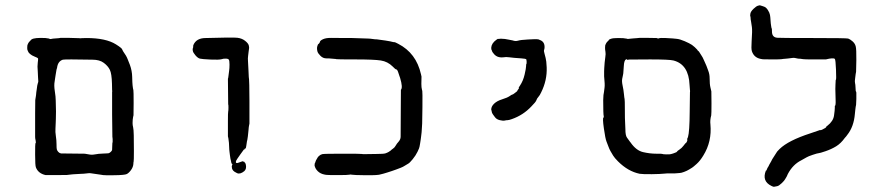

<svg xmlns="http://www.w3.org/2000/svg" viewBox="-20 -644 3322 727"><path d="M307 -500Q381 -500 419 -476Q443 -461 443 -456Q443 -455 446 -450Q459 -432 463.5 -419.5Q468 -407 472 -398Q480 -376 480.5 -353Q481 -330 482 -321Q483 -312 483.5 -309.5Q484 -307 485 -303Q486 -299 486 -253.5Q486 -208 485.5 -207.5Q485 -207 484 -201Q483 -195 482.5 -190.5Q482 -186 482 -178Q482 -170 484 -162.5Q486 -155 486.5 -131.5Q487 -108 487 -71.5Q487 -35 486 -32Q485 -29 485 -23Q484 -11 476 0Q468 11 460 15Q452 19 413.5 19.5Q375 20 371 19Q367 18 358 17Q328 13 323.5 12Q319 11 309 12.5Q299 14 281.5 14.5Q264 15 256 16Q248 17 242 17.5Q236 18 234 18.5Q232 19 192 19H153Q125 13 116 -10Q113 -17 113 -58.5Q113 -100 114 -101Q117 -103 115 -111.5Q113 -120 113 -125Q113 -130 113 -143Q113 -167 113 -215.5Q113 -264 113.5 -265Q114 -266 114.5 -271.5Q115 -277 115.5 -277.5Q116 -278 116.5 -284.5Q117 -291 117.5 -295Q118 -299 119 -305Q121 -323 123 -328Q125 -333 125 -336L124 -352L123 -374Q121 -393 123 -407Q125 -421 124 -423Q123 -425 111.5 -429.5Q100 -434 94 -439.5Q88 -445 88 -446Q88 -447 85.5 -451Q83 -455 83 -462Q83 -469 83.5 -471Q84 -473 84 -473.5Q84 -474 85 -476Q86 -478 86 -478.5Q86 -479 88 -482Q90 -485 90 -485Q90 -485 94 -489Q98 -493 97.5 -493Q97 -493 100 -495Q111 -502 152 -500L166 -498Q169 -495 174 -496.5Q179 -498 190 -498.5Q201 -499 203 -499.5Q205 -500 208.5 -500.5Q212 -501 244 -500.5Q276 -500 278.5 -499.5Q281 -499 285 -499Q289 -499 289.5 -499.5Q290 -500 307 -500ZM191 -264 192 -222Q192 -196 191.5 -193Q191 -190 191 -179.5Q191 -169 190 -157Q189 -145 191.5 -129Q194 -113 194 -98.5Q194 -84 195 -79Q196 -74 200.5 -69Q205 -64 211 -63L301 -62Q325 -57 333 -58.5Q341 -60 347 -60.5Q353 -61 353.5 -61.5Q354 -62 370 -62.5Q386 -63 390 -63.5Q394 -64 399 -68.5Q404 -73 404.5 -76.5Q405 -80 405 -91Q405 -102 405.5 -102.5Q406 -103 406.5 -106Q407 -109 406.5 -117.5Q406 -126 405.5 -126.5Q405 -127 404.5 -211Q404 -295 404.5 -295.5Q405 -296 405 -299Q405 -302 404.5 -302.5Q404 -303 404 -327Q403 -365 396 -379.5Q389 -394 373 -406Q357 -418 330 -418Q227 -420 218 -418Q199 -412 196 -387Q195 -384 194 -380.5Q193 -377 192.5 -371.5Q192 -366 190.5 -359.5Q189 -353 188.5 -346.5Q188 -340 187 -336Q184 -321 187.5 -299Q191 -277 191 -264Z M844 -249 843 -346Q844 -346 845 -356Q846 -366 847.5 -375.5Q849 -385 849 -399.5Q849 -414 846.5 -418Q844 -422 834 -422Q824 -422 820 -420Q809 -417 777 -418.5Q745 -420 737 -422Q729 -424 720 -434.5Q711 -445 710 -452Q709 -459 710 -460.5Q711 -462 711.5 -465.5Q712 -469 711.5 -469.5Q711 -470 712 -473Q723 -500 759 -500Q861 -503 878.5 -501Q896 -499 908 -489.5Q920 -480 922 -472Q924 -464 923 -460Q922 -456 921.5 -449.5Q921 -443 919.5 -433Q918 -423 919 -413Q920 -403 921 -374.5Q922 -346 923 -343.5Q924 -341 924.5 -260.5Q925 -180 924.5 -176Q924 -172 923 -168.5Q922 -165 921 -151.5Q920 -138 918.5 -127.5Q917 -117 916.5 -114.5Q916 -112 915 -108.5Q914 -105 914 -101.5Q914 -98 912.5 -91.5Q911 -85 911 -84L910 -83L909 -81H908Q908 -82 907 -81Q906 -80 906 -78H905Q904 -79 902.5 -76.5Q901 -74 898.5 -71Q896 -68 890.5 -60Q885 -52 879 -43.5Q873 -35 873 -31Q873 -24 883 -28Q901 -35 901 -33Q901 -31 903.5 -31.5Q906 -32 906 -30Q906 -28 907 -28Q909 -28 911 -20Q914 -4 905 4Q889 17 877.5 11.5Q866 6 863 2Q860 -2 860 -2.5Q860 -3 859 -5Q858 -7 858 -11Q858 -15 857.5 -15.5Q857 -16 858 -16Q859 -16 858.5 -17.5Q858 -19 859.5 -19Q861 -19 859 -23Q859 -24 858 -24L857 -25Q857 -26 856.5 -26Q856 -26 855.5 -30Q855 -34 854.5 -35Q854 -36 852.5 -43.5Q851 -51 850.5 -57Q850 -63 849 -69Q848 -75 847.5 -90.5Q847 -106 846 -110Q845 -121 843 -128V-186Q843 -218 844 -221.5Q845 -225 845 -237Q845 -249 844 -249Z M1191 -484Q1191 -490 1203 -495.5Q1215 -501 1236.5 -500.5Q1258 -500 1287 -500H1314L1344 -499Q1373 -498 1374 -498Q1375 -498 1382 -497.5Q1389 -497 1394 -496Q1399 -495 1407 -495Q1425 -493 1439.5 -490.5Q1454 -488 1457 -487.5Q1460 -487 1465.5 -485.5Q1471 -484 1473 -484.5Q1475 -485 1488 -478Q1556 -443 1574 -363L1576 -354Q1575 -319 1576 -314Q1577 -309 1577.5 -305.5Q1578 -302 1579 -299.5Q1580 -297 1579.5 -238Q1579 -179 1578.5 -176.5Q1578 -174 1577.5 -160Q1577 -146 1576.5 -144Q1576 -142 1575.5 -135.5Q1575 -129 1574.5 -127Q1574 -125 1573 -115.5Q1572 -106 1570.5 -99.5Q1569 -93 1568.5 -88.5Q1568 -84 1561 -69.5Q1554 -55 1542.5 -41Q1531 -27 1526 -24.5Q1521 -22 1513.5 -17Q1506 -12 1498 -9Q1490 -6 1481 -2.5Q1472 1 1464 3.5Q1456 6 1447 9Q1438 12 1432 13.5Q1426 15 1422 16Q1413 20 1365.5 19.5Q1318 19 1312.5 17.5Q1307 16 1302.5 17.5Q1298 19 1258 19Q1218 19 1214.5 18Q1211 17 1209 17Q1193 14 1183 4Q1173 -6 1171 -18L1172 -26Q1173 -26 1174.5 -31.5Q1176 -37 1179.5 -42Q1183 -47 1183 -48Q1183 -49 1188.5 -54Q1194 -59 1201 -60.5Q1208 -62 1278.5 -62Q1349 -62 1349.5 -61Q1350 -60 1370.5 -60.5Q1391 -61 1405 -61Q1433 -61 1440 -63.5Q1447 -66 1452 -69Q1457 -72 1460 -74.5Q1463 -77 1463 -77.5Q1463 -78 1468.5 -81.5Q1474 -85 1478.5 -93Q1483 -101 1488 -106Q1497 -116 1497 -126Q1497 -136 1497.5 -219.5Q1498 -303 1498 -304Q1506 -312 1495 -349Q1494 -352 1492.5 -356Q1491 -360 1487.5 -371Q1484 -382 1478 -382Q1477 -382 1467 -392Q1448 -411 1422 -415Q1396 -419 1326 -419Q1256 -419 1253.5 -420Q1251 -421 1247 -421Q1243 -421 1235.5 -422Q1228 -423 1215.5 -423Q1203 -423 1193.5 -432.5Q1184 -442 1182 -449Q1179 -461 1181.5 -469Q1184 -477 1185 -477Q1186 -477 1188.5 -480Q1191 -483 1191 -484Z M1921 -491Q1932 -487 1941.5 -490Q1951 -493 1979 -494.5Q2007 -496 2013.5 -495.5Q2020 -495 2020.5 -494.5Q2021 -494 2023 -493Q2042 -487 2042 -466Q2042 -460 2040.5 -456Q2039 -452 2040 -448.5Q2041 -445 2042 -440Q2043 -435 2046 -424.5Q2049 -414 2050 -389Q2052 -340 2029 -294Q2024 -283 2018.5 -277Q2013 -271 2011 -264.5Q2009 -258 1992 -241Q1961 -208 1918 -193Q1907 -189 1902 -189Q1897 -189 1891 -187.5Q1885 -186 1872.5 -189Q1860 -192 1854 -200.5Q1848 -209 1847 -210Q1846 -211 1844.5 -214Q1843 -217 1843 -217Q1843 -217 1842 -221Q1841 -225 1841 -226Q1841 -227 1840.5 -227Q1840 -227 1840 -229Q1840 -241 1851 -251.5Q1862 -262 1881.5 -268Q1901 -274 1909.5 -280Q1918 -286 1920 -286Q1922 -286 1927 -290Q1932 -294 1935.5 -296.5Q1939 -299 1939 -300.5Q1939 -302 1942.5 -306Q1946 -310 1944.5 -311Q1943 -312 1949 -320Q1961 -338 1966.5 -362Q1972 -386 1972 -393.5Q1972 -401 1973 -401.5Q1974 -402 1974 -407Q1974 -412 1974 -412L1973 -419Q1971 -422 1954 -423Q1922 -425 1909 -427Q1896 -429 1886 -427Q1860 -424 1847 -444Q1845 -446 1844.5 -447Q1844 -448 1842.5 -452.5Q1841 -457 1840.5 -457Q1840 -457 1840 -463Q1841 -480 1859 -493Q1866 -498 1866 -497Q1866 -496 1871.5 -497Q1877 -498 1877 -497.5Q1877 -497 1883 -497Q1889 -497 1891.5 -496.5Q1894 -496 1905.5 -494Q1917 -492 1921 -491Z M2466 -500Q2472 -497 2475.5 -499Q2479 -501 2501 -500Q2523 -499 2526.5 -498.5Q2530 -498 2542 -497Q2554 -496 2572.5 -488Q2591 -480 2600 -474Q2611 -466 2620 -456Q2621 -453 2624 -451Q2627 -449 2628 -446.5Q2629 -444 2635 -435.5Q2641 -427 2645 -417Q2649 -407 2651.5 -402.5Q2654 -398 2655 -394.5Q2656 -391 2661.5 -377Q2667 -363 2667 -348Q2667 -325 2670 -313Q2673 -301 2673.5 -298Q2674 -295 2674 -253Q2674 -211 2673 -207Q2668 -189 2670 -173Q2676 -108 2643 -55Q2631 -35 2617.5 -23Q2604 -11 2600.5 -9Q2597 -7 2589 -2Q2581 3 2570 7Q2559 11 2554.5 11Q2550 11 2542.5 12Q2535 13 2521 12.5Q2507 12 2494.5 13.5Q2482 15 2448.5 15.5Q2415 16 2402 14Q2358 5 2320 -33Q2307 -46 2301.5 -55Q2296 -64 2291.5 -72Q2287 -80 2284 -88.5Q2281 -97 2276.5 -108Q2272 -119 2266.5 -158Q2261 -197 2265 -199Q2267 -199 2266 -204Q2264 -211 2264 -265L2265 -284L2266 -290L2267 -296Q2267 -296 2267.5 -300Q2268 -304 2269 -311.5Q2270 -319 2269.5 -328.5Q2269 -338 2268.5 -342Q2268 -346 2267.5 -355Q2267 -364 2267.5 -374.5Q2268 -385 2268 -386.5Q2268 -388 2268.5 -393.5Q2269 -399 2269.5 -407.5Q2270 -416 2272 -428Q2274 -440 2272.5 -448Q2271 -456 2271 -462.5Q2271 -469 2271.5 -471Q2272 -473 2272 -473.5Q2272 -474 2273 -475.5Q2274 -477 2274 -478Q2274 -479 2276 -481.5Q2278 -484 2278 -484.5Q2278 -485 2282 -488.5Q2286 -492 2285.5 -493Q2285 -494 2293 -497Q2301 -500 2320.5 -500Q2340 -500 2340 -499.5Q2340 -499 2346.5 -498.5Q2353 -498 2355 -497Q2357 -496 2361.5 -497Q2366 -498 2377 -498.5Q2388 -499 2390.5 -499.5Q2393 -500 2401 -500.5Q2409 -501 2436.5 -500.5Q2464 -500 2466 -500ZM2530 -415Q2514 -419 2442 -419Q2370 -419 2363.5 -418.5Q2357 -418 2356 -417Q2355 -416 2355 -418Q2355 -421 2350 -419Q2343 -415 2342 -393.5Q2341 -372 2340 -366Q2339 -360 2338.5 -358Q2338 -356 2336 -346Q2334 -336 2337.5 -320Q2341 -304 2342.5 -288Q2344 -272 2345 -269Q2346 -266 2346 -228.5Q2346 -191 2347 -179Q2348 -167 2348 -155Q2348 -131 2354 -123Q2363 -110 2367 -105Q2368 -106 2368 -104Q2389 -74 2415 -68Q2441 -62 2465 -62Q2489 -62 2488.5 -61Q2488 -60 2502 -59.5Q2516 -59 2520.5 -60.5Q2525 -62 2527.5 -62.5Q2530 -63 2530.5 -63.5Q2531 -64 2537 -66Q2543 -68 2543.5 -70Q2544 -72 2552.5 -77.5Q2561 -83 2567.5 -91.5Q2574 -100 2575 -101Q2581 -104 2583 -115L2582 -116Q2581 -116 2581.5 -117Q2582 -118 2585 -125Q2591 -145 2591.5 -220Q2592 -295 2592.5 -295.5Q2593 -296 2593 -299Q2593 -302 2592.5 -302.5Q2592 -303 2591 -322Q2588 -400 2530 -415Z M3145 -342Q3147 -342 3145.5 -380Q3144 -418 3141 -421Q3135 -426 3107 -419Q3105 -419 3064.5 -419Q3024 -419 3021 -420Q3018 -421 3010.5 -421.5Q3003 -422 3002 -422Q2988 -426 2979.5 -424.5Q2971 -423 2963.5 -422.5Q2956 -422 2953 -421.5Q2950 -421 2946.5 -421Q2943 -421 2939.5 -420Q2936 -419 2903.5 -419Q2871 -419 2868.5 -419.5Q2866 -420 2860 -421Q2835 -426 2827 -450Q2824 -459 2826 -487Q2829 -529 2827 -541.5Q2825 -554 2824 -561.5Q2823 -569 2822.5 -570Q2822 -571 2822 -576.5Q2822 -582 2821 -582Q2820 -582 2821 -591Q2822 -600 2833 -610.5Q2844 -621 2850.5 -622.5Q2857 -624 2857 -624L2867 -621Q2867 -621 2874 -618.5Q2881 -616 2887.5 -606Q2894 -596 2895.5 -587.5Q2897 -579 2897.5 -568.5Q2898 -558 2898.5 -555.5Q2899 -553 2900 -545Q2901 -537 2902 -536.5Q2903 -536 2903 -525Q2903 -502 2924 -501Q2932 -500 3058.5 -500Q3185 -500 3191.5 -498Q3198 -496 3207.5 -488Q3217 -480 3220 -469Q3223 -458 3222.5 -416Q3222 -374 3221.5 -372Q3221 -370 3220 -364Q3219 -358 3218 -348Q3216 -335 3217.5 -330Q3219 -325 3219.5 -311Q3220 -297 3221 -298L3222 -296Q3222 -295 3222.5 -292.5Q3223 -290 3222.5 -269Q3222 -248 3221.5 -247Q3221 -246 3220 -239.5Q3219 -233 3218.5 -227.5Q3218 -222 3217 -213Q3213 -164 3188 -133Q3184 -127 3179 -122Q3164 -101 3146 -90Q3128 -79 3106 -71.5Q3084 -64 3080 -64Q3076 -64 3058 -58Q3040 -52 3034.5 -48.5Q3029 -45 3014 -37Q2982 -21 2963 15Q2959 25 2957 27.5Q2955 30 2952.5 35Q2950 40 2939.5 50Q2929 60 2922.5 61Q2916 62 2912 63Q2908 64 2901 60Q2864 42 2880 2Q2882 3 2883.5 -2Q2885 -7 2885.5 -7Q2886 -7 2887.5 -10.5Q2889 -14 2890 -14Q2890 -14 2892 -19L2900 -33Q2901 -36 2902.5 -38Q2904 -40 2904 -41L2920 -66Q2920 -68 2932 -80Q2965 -112 3048 -139L3086 -152Q3085 -151 3086 -151Q3091 -151 3104 -159Q3109 -162 3108.5 -163.5Q3108 -165 3113 -168Q3135 -185 3138 -206.5Q3141 -228 3141 -235.5Q3141 -243 3141 -243Q3145 -243 3144 -266.5Q3143 -290 3143 -307Q3143 -324 3143.5 -324.5Q3144 -325 3144 -333.5Q3144 -342 3145 -342Z"/></svg>

Font: TT2020 Style E
Style: Regular
Weight: 400
Version: Version 00.2